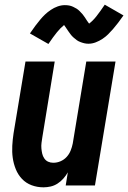

<svg xmlns="http://www.w3.org/2000/svg" viewBox="-20 -793 548 821"><path d="M166 8Q139 8 115 -1Q91 -10 74 -28Q57 -46 47.5 -69.5Q38 -93 34.5 -118Q31 -143 32.5 -170Q34 -197 38 -223L89 -530H214L161 -206Q159 -194 157.5 -182Q156 -170 157 -158.5Q158 -147 160.5 -136Q163 -125 169.5 -115.5Q176 -106 186 -101.5Q196 -97 208 -97Q224 -97 239 -103.5Q254 -110 265 -122Q276 -134 282 -149Q288 -164 291 -179L349 -530H474L386 0H261L270 -56Q262 -42 251 -29.5Q240 -17 226 -8Q212 1 196.5 4.5Q181 8 166 8ZM187 -605 108 -650Q120 -668 131 -682.5Q142 -697 152 -709Q162 -721 172.5 -731Q183 -741 197 -750.5Q211 -760 226.5 -765.5Q242 -771 257 -771Q267 -771 275.5 -769.5Q284 -768 292.5 -764Q301 -760 307.5 -756Q314 -752 321 -745Q328 -738 333.5 -731.5Q339 -725 343 -718.5Q347 -712 352 -704.5Q357 -697 361 -692Q377 -704 392 -723Q407 -742 428 -773L508 -727Q496 -710 485 -695.5Q474 -681 463.5 -669Q453 -657 442.5 -646.5Q432 -636 418.5 -627Q405 -618 389.5 -612Q374 -606 358 -606Q349 -606 340.5 -608Q332 -610 323 -613.5Q314 -617 308 -621.5Q302 -626 294.5 -632.5Q287 -639 282 -646Q277 -653 272.5 -659Q268 -665 263 -673Q258 -681 254 -686Q239 -674 223.5 -655Q208 -636 187 -605Z"/></svg>

Font: Iosevka Curly XBdObl
Style: Regular
Weight: 800
Italic angle: -9°
Monospace: yes
Designer: Belleve Invis
Foundry: Belleve Invis
Version: Version 11.1.0; ttfautohint (v1.8.3)